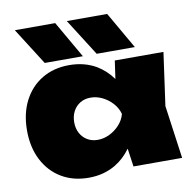

<svg xmlns="http://www.w3.org/2000/svg" viewBox="-90 -918 1032 1026"><g transform="rotate(-10 426.0 -404.5)"><path d="M558 -827 673 -627H466L339 -827ZM276 -827 391 -627H184L57 -827ZM555 0 541 -99Q506 -50 456 -20Q392 18 310 18Q226 18 162.5 -20Q99 -58 63.5 -127Q28 -196 28 -287Q28 -379 63.5 -448Q99 -517 162.5 -555Q226 -593 310 -593Q392 -593 456 -556Q506 -526 541 -477L555 -575H819L779 -288L819 0ZM284 -287Q284 -254 297.5 -228.5Q311 -203 335.5 -188Q360 -173 392 -173Q425 -173 456 -188Q487 -203 510.5 -228.5Q534 -254 543 -287Q534 -320 510.5 -346Q487 -372 456 -387Q425 -402 392 -402Q360 -402 335.5 -387Q311 -372 297.5 -346Q284 -320 284 -287Z"/></g></svg>

Font: Bounded
Style: Regular
Weight: 900
Designer: Vlad Churkin
Version: Version 1.0